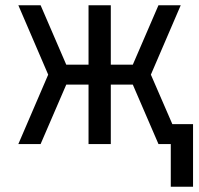

<svg xmlns="http://www.w3.org/2000/svg" viewBox="-20 -550 760 733"><path d="M717 163V-76H638L556 -265L670 -530H585L487 -303H403V-530H318V-303H233L135 -530H50L164 -265L50 0H135L233 -227H318V0H403V-227H487L585 0H632V163Z"/></svg>

Font: Iosevka Sparkle
Style: Regular
Weight: 400
Designer: Belleve Invis
Foundry: Belleve Invis
Version: Version 4.5.0; ttfautohint (v1.8.3)